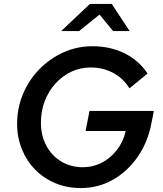

<svg xmlns="http://www.w3.org/2000/svg" viewBox="-20 -946 827 976"><path d="M390 10Q321 10 262 -14.5Q203 -39 159.5 -83Q116 -127 91.5 -187Q67 -247 67 -316Q67 -397 97 -468.5Q127 -540 180.5 -594.5Q234 -649 303 -680Q372 -711 450 -711Q540 -711 613 -675Q686 -639 730 -572L638 -497Q608 -547 556 -575Q504 -603 441 -603Q388 -603 342.5 -581.5Q297 -560 262 -521.5Q227 -483 207.5 -432Q188 -381 188 -323Q188 -257 215.5 -205.5Q243 -154 291.5 -125Q340 -96 401 -96Q453 -96 497.5 -119Q542 -142 574.5 -184Q607 -226 619 -280H415L435 -382H762L750 -321Q732 -224 680 -149Q628 -74 553.5 -32Q479 10 390 10ZM291 -788 437 -926H548L639 -788H555L486 -872L382 -788Z"/></svg>

Font: Red Hat Text SemiBold
Style: Italic
Weight: 600
Italic angle: -12°
Designer: Pentagram, MCKL
Foundry: Pentagram, MCKL
Version: Version 1.023